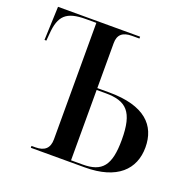

<svg xmlns="http://www.w3.org/2000/svg" viewBox="-126 -841 968 967"><g transform="rotate(20 358.0 -357.0)"><path d="M138 0H427C600 0 680 -81 680 -199C680 -316 605 -397 413 -397H350V-638C350 -683 374 -704 424 -704H464V-714H24L17 -534H27L30 -570C37 -671 73 -704 177 -704H233V-80C233 -33 209 -10 159 -10H138ZM412 -10H350V-387H398C510 -387 555 -344 555 -194C555 -56 516 -10 412 -10Z"/></g></svg>

Font: Noto Serif Display Medium
Style: Regular
Weight: 500
Designer: Monotype Design Team
Foundry: Monotype Imaging Inc.
Version: Version 2.009